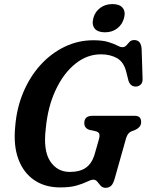

<svg xmlns="http://www.w3.org/2000/svg" viewBox="-20 -909 720 942"><path d="M438 -711.5Q483 -711.5 510.8 -703Q538.5 -694.5 554.5 -686Q570.5 -677.5 579.5 -677.5Q592.5 -677.5 600 -686.2Q607.5 -695 615.8 -703.8Q624 -712.5 639 -712.5Q673 -712.5 675 -666L679.5 -524Q680.5 -504.5 671.5 -495.2Q662.5 -486 650 -484.5Q621 -482 610.5 -512.5L599.5 -556Q587.5 -605 554 -623.8Q520.5 -642.5 475 -642.5Q406.5 -642.5 348.5 -595.2Q290.5 -548 252.2 -465.5Q214 -383 204.5 -277.5Q191.5 -171 226 -118.2Q260.5 -65.5 322.5 -65.5Q373 -65.5 402.2 -86.8Q431.5 -108 444.5 -153L464.5 -222.5Q470.5 -243 467 -252.5Q463.5 -262 448 -265.5L420 -271.5Q393.5 -279.5 393.5 -305Q393.5 -341 434.5 -341H638Q659 -341 666 -332Q673 -323 672.5 -308.5Q672 -295 663.5 -285.8Q655 -276.5 643 -271.5L624.5 -264.5Q606 -256.5 598.5 -230.5L543.5 -35.5Q536.5 -9 525.8 1.8Q515 12.5 498.5 12.5Q483 12.5 474 2.5Q465 -7.5 457.5 -17.5Q450 -27.5 437.5 -27.5Q427 -27.5 408 -18Q389 -8.5 357 1Q325 10.5 275 10.5Q200.5 10.5 147.8 -25.5Q95 -61.5 70.2 -128.2Q45.5 -195 54.5 -287Q61.5 -377.5 93.8 -454.8Q126 -532 178 -589.5Q230 -647 296.5 -679.2Q363 -711.5 438 -711.5ZM495 -750.5Q459.5 -750.5 444.5 -769.2Q429.5 -788 438 -820.5Q446.5 -851.5 471.5 -870.2Q496.5 -889 532 -889Q567 -889 582 -870.2Q597 -851.5 588.5 -820.5Q580 -788.5 555 -769.5Q530 -750.5 495 -750.5Z"/></svg>

Font: Fraunces 144pt S100 SemiBold
Style: Italic
Weight: 600
Italic angle: -16°
Version: Version 1.000; ttfautohint (v1.8.3)